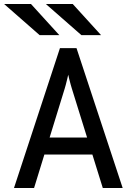

<svg xmlns="http://www.w3.org/2000/svg" viewBox="-34 -941 670 961"><path d="M36 0 266 -700H349L580 0H480.5L326 -496.5Q324 -503 320.2 -516.2Q316.5 -529.5 313 -543.5Q309.5 -557.5 307.5 -567Q305.5 -557.5 302 -543.5Q298.5 -529.5 295.2 -516.5Q292 -503.5 289.5 -496.5L136.5 0ZM163 -167.5 189.5 -252.5H426L452.5 -167.5ZM373.5 -765 195.5 -921H330L472 -765ZM164.5 -765 -13.5 -921H121L263 -765Z"/></svg>

Font: Overpass Mono Light Medium
Style: Regular
Weight: 500
Monospace: yes
Version: Version 4.000